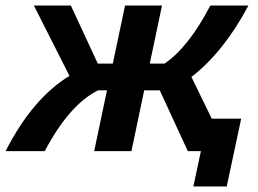

<svg xmlns="http://www.w3.org/2000/svg" viewBox="-60 -544 928 691"><path d="M629 -267 702 -117H808L756 127H636L663 0H616L515 -219H459L413 0H279L325 -219H293Q189 -167 101 0H-40Q57 -190 190 -271L62 -524H195L292 -315H346L390 -524H523L479 -315H532Q618 -373 697 -524H834Q746 -358 629 -267Z"/></svg>

Font: Raleway-v4020
Style: Bold Italic
Weight: 700
Italic angle: -12°
Designer: Matt McInerney, Pablo Impallari, Rodrigo Fuenzalida
Foundry: Matt McInerney, Pablo Impallari, Rodrigo Fuenzalida
Version: Version 4.020;PS 004.020;hotconv 1.0.88;makeotf.lib2.5.64775